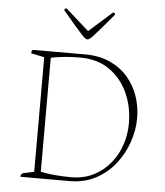

<svg xmlns="http://www.w3.org/2000/svg" viewBox="-58 -914 827 965"><g transform="rotate(5 355.5 -431.5)"><path d="M81 0Q81 -17 97 -20L148 -31V-609L81 -623Q81 -634 84 -637.5Q87 -641 97 -641H352Q423 -641 477 -616.5Q531 -592 567 -550.5Q603 -509 621.5 -456Q640 -403 640 -345Q640 -284 619 -223Q598 -162 558 -111.5Q518 -61 460.5 -30.5Q403 0 329 0ZM334 -20Q398 -20 447.5 -45Q497 -70 531.5 -112Q566 -154 583.5 -206.5Q601 -259 601 -314Q601 -397 569.5 -467Q538 -537 477.5 -580Q417 -623 328 -623Q281 -623 244.5 -619Q208 -615 181 -609V-34Q213 -27 253.5 -23.5Q294 -20 334 -20ZM356 -717Q352 -717 346 -720.5Q340 -724 328 -737Q316 -750 292 -777.5Q268 -805 228 -853Q228 -863 239 -863L356 -759L473 -863Q484 -863 484 -853Q444 -805 420 -777.5Q396 -750 384 -737Q372 -724 366 -720.5Q360 -717 356 -717Z"/></g></svg>

Font: Petrona Thin
Style: Regular
Weight: 100
Designer: Ringo R. Seeber
Foundry: Ringo R. Seeber
Version: Version 2.001; ttfautohint (v1.8.3)